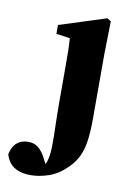

<svg xmlns="http://www.w3.org/2000/svg" viewBox="-183 -552 574 842"><g transform="rotate(10 104.0 -131.0)"><path d="M13.8 237.3Q-19 237.3 -42.1 228.3Q-65.1 219.3 -78.9 202.6Q-92.6 185.9 -98.6 163.7Q-91.6 129.2 -71.6 112.2Q-51.7 95.1 -21.2 95.1Q5.2 95.1 23.6 109.7Q41.9 124.2 56.7 153.4L86.8 210V216.2H61V192.6Q67.7 182.6 71.8 174Q75.9 165.3 79.4 149.1Q84.5 124.5 84.8 86.5Q85.1 48.6 83.5 0.2Q82 -48.2 82 -104.1V-257.7Q82 -298.7 81.5 -326.2Q81 -353.7 79 -383.7L17.7 -392.7V-432L226 -498.6L243.1 -487.9L240.1 -342.7V-54Q240.1 5.8 234 46.6Q227.9 87.3 213.7 116.3Q199.5 145.3 174.6 170.2Q136.6 208.3 94.3 222.8Q52.1 237.3 13.8 237.3Z"/></g></svg>

Font: Source Serif 4 Variable
Style: Regular
Weight: 400
Designer: Frank Grießhammer
Foundry: Adobe
Version: Version 4.005;hotconv 1.1.0;makeotfexe 2.6.0